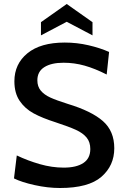

<svg xmlns="http://www.w3.org/2000/svg" viewBox="-20 -927 622 961"><path d="M50 -34 64 -149Q118 -123 179 -105.5Q240 -88 299 -88Q362 -88 397 -111Q432 -134 432 -181Q432 -216 413.5 -238.5Q395 -261 360 -277Q325 -293 258 -315Q192 -336 148.5 -359.5Q105 -383 78.5 -422Q52 -461 52 -520Q52 -607 117.5 -660.5Q183 -714 304 -714Q365 -714 423 -700.5Q481 -687 526 -667L514 -554Q455 -584 403.5 -598.5Q352 -613 298 -613Q237 -613 202 -591Q167 -569 167 -525Q167 -494 184 -473.5Q201 -453 231.5 -439Q262 -425 319 -407Q438 -371 495 -321Q552 -271 552 -185Q552 -98 487.5 -42Q423 14 280 14Q219 14 153.5 -0.5Q88 -15 50 -34ZM185 -816 314 -907 443 -816V-750L314 -818L185 -750Z"/></svg>

Font: Cabin Medium
Style: Regular
Weight: 500
Designer: Pablo Impallari
Foundry: Pablo Impallari. http://www.impallari.com Igino Marini. http://www.ikern.com
Version: Version 2.200